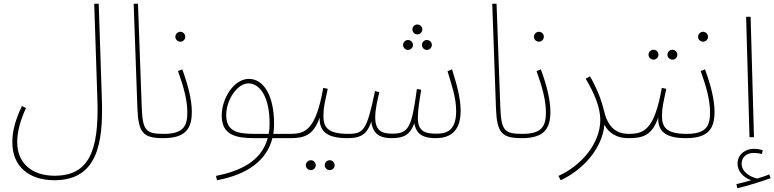

<svg xmlns="http://www.w3.org/2000/svg" viewBox="-20 -734 4142 1027"><path d="M46 28C46 157 136 230 271 230C503 230 532 28 525 -200L508 -714H484L501 -200C510 75 455 206 272 206C152 206 72 140 72 26C72 -29 89 -92 119 -156L97 -167C55 -77 46 -21 46 28Z M853 5C863 5 869 -1 869 -7C869 -13 866 -18 856 -18C758 -18 743 -36 738 -165L718 -714H695L715 -154C720 -23 746 5 853 5Z M945 -511C959 -511 971 -523 971 -537C971 -552 959 -564 945 -564C930 -564 918 -552 918 -537C918 -523 930 -511 945 -511Z M853 5C975 5 1006 -48 1006 -136C1006 -199 987 -276 955 -363L932 -354C965 -262 982 -195 982 -132C982 -60 961 -18 857 -18Z M1141 230C1308 199 1408 121 1437 5H1528C1538 5 1544 -1 1544 -7C1544 -14 1540 -18 1532 -18H1442C1445 -35 1446 -53 1446 -72C1446 -220 1392 -312 1311 -312C1232 -312 1166 -209 1166 -116C1166 -11 1242 5 1343 5H1412C1377 134 1255 183 1135 207ZM1343 -18C1255 -18 1190 -28 1190 -119C1190 -201 1250 -288 1309 -288C1370 -288 1422 -215 1422 -75C1422 -55 1421 -36 1417 -18Z M1744 176C1758 176 1770 164 1770 150C1770 135 1758 123 1744 123C1729 123 1717 135 1717 150C1717 164 1729 176 1744 176ZM1643 176C1657 176 1669 164 1669 150C1669 135 1657 123 1643 123C1628 123 1616 135 1616 150C1616 164 1628 176 1643 176Z M1528 5C1606 5 1656 -7 1690 -106C1687 -32 1728 5 1838 5C1849 5 1854 -1 1854 -7C1854 -13 1852 -18 1842 -18C1727 -18 1710 -58 1710 -116C1710 -160 1718 -187 1733 -259L1709 -264C1669 -37 1612 -18 1532 -18Z M2212 -550C2227 -550 2239 -562 2239 -577C2239 -591 2227 -603 2212 -603C2198 -603 2186 -591 2186 -577C2186 -562 2198 -550 2212 -550ZM2162 -467C2177 -467 2189 -479 2189 -494C2189 -508 2177 -520 2162 -520C2148 -520 2136 -508 2136 -494C2136 -479 2148 -467 2162 -467ZM2263 -467C2278 -467 2290 -479 2290 -494C2290 -508 2278 -520 2263 -520C2249 -520 2237 -508 2237 -494C2237 -479 2249 -467 2263 -467Z M1838 5C1902 5 1942 -9 1966 -84C1975 -8 2024 5 2076 5C2144 5 2175 -17 2196 -74C2205 -31 2225 5 2310 5C2369 5 2444 -15 2444 -141C2444 -213 2421 -289 2398 -363L2374 -353C2395 -281 2420 -213 2420 -140C2420 -28 2361 -19 2314 -19C2249 -19 2215 -34 2215 -105C2215 -142 2224 -200 2233 -254L2210 -258C2182 -55 2168 -19 2078 -19C2022 -19 1987 -35 1987 -107C1987 -152 2001 -207 2009 -241L1986 -247C1942 -37 1926 -18 1842 -18Z M2771 5C2781 5 2787 -1 2787 -7C2787 -13 2784 -18 2774 -18C2676 -18 2661 -36 2656 -165L2636 -714H2613L2633 -154C2638 -23 2664 5 2771 5Z M2863 -511C2877 -511 2889 -523 2889 -537C2889 -552 2877 -564 2863 -564C2848 -564 2836 -552 2836 -537C2836 -523 2848 -511 2863 -511Z M2771 5C2893 5 2924 -48 2924 -136C2924 -199 2905 -276 2873 -363L2850 -354C2883 -262 2900 -195 2900 -132C2900 -60 2879 -18 2775 -18Z M2979 230C3085 182 3200 71 3213 -67C3235 -23 3279 5 3339 5C3350 5 3356 -1 3356 -7C3356 -13 3353 -18 3343 -18C3266 -18 3228 -66 3210 -144C3197 -199 3174 -259 3136 -326L3113 -313C3161 -232 3191 -157 3191 -93C3191 34 3088 153 2967 207Z M3577 -415C3591 -415 3603 -427 3603 -441C3603 -456 3591 -468 3577 -468C3562 -468 3550 -456 3550 -441C3550 -427 3562 -415 3577 -415ZM3476 -415C3490 -415 3502 -427 3502 -441C3502 -456 3490 -468 3476 -468C3461 -468 3449 -456 3449 -441C3449 -427 3461 -415 3476 -415Z M3339 5C3417 5 3467 -7 3501 -106C3498 -32 3539 5 3649 5C3660 5 3665 -1 3665 -7C3665 -13 3663 -18 3653 -18C3538 -18 3521 -58 3521 -116C3521 -160 3529 -187 3544 -259L3520 -264C3480 -37 3423 -18 3343 -18Z M3741 -511C3755 -511 3767 -523 3767 -537C3767 -552 3755 -564 3741 -564C3726 -564 3714 -552 3714 -537C3714 -523 3726 -511 3741 -511Z M3649 5C3771 5 3802 -48 3802 -136C3802 -199 3783 -276 3751 -363L3728 -354C3761 -262 3778 -195 3778 -132C3778 -60 3757 -18 3653 -18Z M3924 273C3979 260 4053 237 4102 219L4095 199C4076 207 4054 214 4030 221C3985 210 3947 182 3947 142C3947 111 3968 84 4012 84C4027 84 4042 86 4055 90L4060 70C4047 65 4029 62 4012 62C3969 62 3925 90 3925 142C3925 180 3954 215 3998 230C3975 237 3952 243 3919 251Z M3989 0H4013L3995 -644H3971Z"/></svg>

Font: Noto Sans Arabic SemCond Thin
Style: Regular
Weight: 100
Width: 4
Designer: Monotype Design Team, Nadine Chahine, Nizar Qandah and Khaled Hosny
Foundry: Monotype Imaging Inc.
Version: Version 2.012